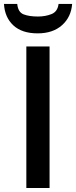

<svg xmlns="http://www.w3.org/2000/svg" viewBox="-39 -948 384 968"><path d="M93.8 0V-713.9H210.9V0ZM324.7 -928.2Q319.8 -862.3 273.7 -821Q227.5 -779.8 150.9 -779.8Q71.8 -779.8 28.3 -820.1Q-15.1 -860.4 -19 -928.2H47.9Q51.8 -886.7 79.8 -875.7Q107.9 -864.7 152.3 -864.7Q189.9 -864.7 220.7 -877Q251.5 -889.2 256.3 -928.2Z"/></svg>

Font: Open Sans SemiBold
Style: Regular
Weight: 600
Designer: Monotype Design Team
Foundry: Monotype Imaging Inc.
Version: Version 3.003; ttfautohint (v1.8.4)